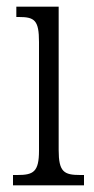

<svg xmlns="http://www.w3.org/2000/svg" viewBox="-20 -556 281 576"><path d="M19 0H232V-31H221C172 -31 156 -40 156 -106V-536H29V-505H37C84 -505 97 -495 97 -430V-104C97 -40 80 -31 32 -31H19Z"/></svg>

Font: Noto Serif Bengali ExtraCondensed Light
Style: Regular
Weight: 300
Width: 2
Designer: Juan Bruce, Universal Thirst, Indian Type Foundry and the Monotype Design Team.
Foundry: Monotype Imaging Inc.
Version: Version 2.003